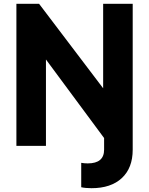

<svg xmlns="http://www.w3.org/2000/svg" viewBox="-20 -765 782 1007"><path d="M406 217V89Q423 92 440 92Q526 92 526 20V-41L221 -453V0H66V-745H185L521 -302V-745H676V20Q676 116 619 169Q562 222 460 222Q428 222 406 217Z"/></svg>

Font: Eudoxus Sans ExtraBold
Style: Regular
Weight: 800
Designer: Stijn de Vries
Foundry: tokotype
Version: Version 2.005